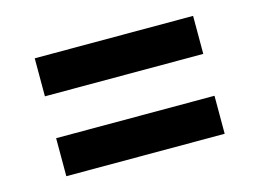

<svg xmlns="http://www.w3.org/2000/svg" viewBox="-58 -573 712 527"><g transform="rotate(-15 298.5 -309.5)"><path d="M73 -369H523V-477H73ZM73 -142H523V-250H73Z"/></g></svg>

Font: Decalotype
Style: Bold
Weight: 700
Designer: Alfredo Marco Pradil
Foundry: Alfredo Marco Pradil
Version: Version 1.0